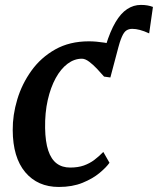

<svg xmlns="http://www.w3.org/2000/svg" viewBox="-20 -732 627 762"><path d="M418 -424.5 400 -552Q417.5 -608.5 438.5 -644Q459.5 -679.5 484.8 -696Q510 -712.5 539 -712.5Q553.5 -712.5 565 -710.5Q576.5 -708.5 587 -704.5L572 -599.5Q551.5 -609 535.2 -613.2Q519 -617.5 505 -617.5Q491.5 -617.5 481.8 -611.2Q472 -605 463.8 -586.2Q455.5 -567.5 445.5 -529.5ZM213.5 10Q129.5 10 80.2 -48.5Q31 -107 30.5 -215.5Q30 -275.5 48.5 -337.2Q67 -399 104.8 -451.5Q142.5 -504 199.5 -536Q256.5 -568 332.5 -568Q361 -568 394.2 -562.8Q427.5 -557.5 450.5 -547L418 -424.5L393 -428Q381 -442 365.2 -458.8Q349.5 -475.5 333.8 -487.2Q318 -499 305 -499Q275 -499 248.2 -479Q221.5 -459 201.2 -422.2Q181 -385.5 169.5 -335Q158 -284.5 159 -223.5Q160 -169 171.5 -134.5Q183 -100 204.8 -83.5Q226.5 -67 258.5 -67Q289.5 -67 312.8 -75.2Q336 -83.5 354.5 -97.5Q373 -111.5 390 -129L414.5 -86Q402 -68 375 -45.5Q348 -23 307.5 -6.5Q267 10 213.5 10Z"/></svg>

Font: Merriweather SemiBold
Style: Italic
Weight: 600
Italic angle: -7.8°
Version: Version 2.101